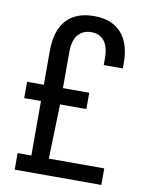

<svg xmlns="http://www.w3.org/2000/svg" viewBox="-80 -755 612 812"><g transform="rotate(10 225.5 -349.0)"><path d="M40 0V-71H99V-305H27V-375H99V-520Q99 -608 140 -653Q181 -698 259 -698Q335 -698 375.5 -653Q416 -608 416 -524V-501H334V-528Q334 -580 314 -604.5Q294 -629 259 -629Q223 -629 202 -604.5Q181 -580 181 -529V-375H294V-305H181L174 -71H412V0Z"/></g></svg>

Font: Archivo Condensed
Style: Regular
Weight: 400
Width: 3
Designer: Hector Gatti
Foundry: Omnibus-Type
Version: Version 2.001; ttfautohint (v1.8.3)